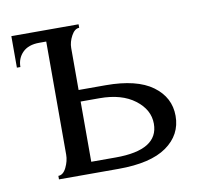

<svg xmlns="http://www.w3.org/2000/svg" viewBox="-56 -480 573 540"><g transform="rotate(-10 230.5 -210.0)"><path d="M169 -238H246Q335 -238 380 -205Q425 -172 425 -119Q425 -65 379 -32.5Q333 0 241 0H71V-10Q85 -10 94 -28.5Q103 -47 103 -65V-388H83Q52 -388 35.5 -371.5Q19 -355 19 -330H9V-420H201V-410Q188 -410 178.5 -392.5Q169 -375 169 -358ZM169 -33H239Q361 -33 361 -108Q361 -148 323.5 -176.5Q286 -205 223 -205H169Z"/></g></svg>

Font: Forum
Style: Regular
Weight: 400
Designer: Denis Masharov
Foundry: Denis Masharov
Version: Version 1.000